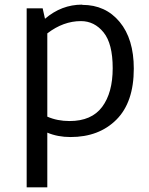

<svg xmlns="http://www.w3.org/2000/svg" viewBox="-20 -572 643 828"><path d="M334 -552 335 -551Q435 -551 496 -477.5Q557 -404 557 -276Q557 -131 482 -56Q407 19 284 19Q229 19 184 0V236H95V-536H164L174 -491Q245 -552 334 -552ZM280 -50Q375 -50 420.5 -111Q466 -172 466 -278Q466 -384 426.5 -432.5Q387 -481 329 -481Q253 -481 184 -428V-69Q227 -50 280 -50Z"/></svg>

Font: Martel Sans
Style: Regular
Weight: 400
Designer: Dan Reynolds and Mathieu Réguer
Foundry: Dan Reynolds and Mathieu Réguer
Version: Version 1.001;PS 001.001;hotconv 1.0.70;makeotf.lib2.5.58329